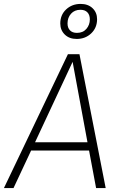

<svg xmlns="http://www.w3.org/2000/svg" viewBox="-37 -961 617 981"><path d="M454 0 418 -192H122L32 0H-17L310 -684H369L503 0ZM142 -234H410L334 -645ZM459 -863Q459 -819 429 -790.5Q399 -762 355 -762Q317 -762 294 -784.5Q271 -807 271 -841Q271 -885 301 -913Q331 -941 375 -941Q413 -941 436 -919Q459 -897 459 -863ZM308 -841Q308 -819 320.5 -806Q333 -793 356 -793Q387 -793 404.5 -813.5Q422 -834 422 -862Q422 -885 409.5 -898Q397 -911 374 -911Q344 -911 326 -891Q308 -871 308 -841Z"/></svg>

Font: Fira Sans ExtraLight
Style: Italic
Weight: 275
Italic angle: -8°
Designer: Carrois Corporate & Edenspiekermann AG
Foundry: Carrois Corporate GbR & Edenspiekermann AG
Version: Version 4.203